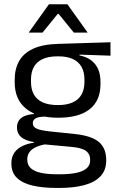

<svg xmlns="http://www.w3.org/2000/svg" viewBox="-20 -705 552 912"><path d="M256.2 -145.8Q156.5 -145.8 103.1 -189.3Q49.8 -232.8 49.8 -314.2V-326.3Q49.8 -376.9 70.5 -414.4Q91.3 -451.9 136.8 -473.2Q182.4 -494.5 256.1 -496.6L504.8 -504.3V-440.5L357.8 -445.6L357.7 -441.8Q392.2 -434.8 414 -417.8Q435.9 -400.9 446.6 -375.3Q457.3 -349.8 457.3 -315.9V-305.2Q457.3 -227.3 406.4 -186.6Q355.4 -145.8 256.2 -145.8ZM252.6 122.9H264.2Q309.2 122.9 341.3 116.3Q373.3 109.7 390.8 95.1Q408.3 80.6 408.3 56.3V54.7Q408.3 26.5 388.2 11.7Q368.1 -3.1 319.2 -7.3L181.1 -20.1L203.9 -21Q176 -16.8 154.7 -7.9Q133.5 0.9 121.5 15.6Q109.5 30.3 109.5 52.4V53.5Q109.5 79.2 126.9 94.6Q144.3 109.9 176.4 116.4Q208.6 122.9 252.6 122.9ZM247.9 187.7Q182.2 187.7 134.2 176.4Q86.3 165 60.2 139.7Q34.1 114.4 34.1 72.2V70.2Q34.1 40.2 48.3 20.1Q62.5 0.1 86.9 -11.5Q111.2 -23.2 140.9 -27L140.6 -30.2Q99.5 -37.1 80.1 -54.2Q60.6 -71.3 60.6 -99V-99.5Q60.6 -118.3 69.2 -131.8Q77.8 -145.3 95.7 -153.3Q113.6 -161.3 141 -163.3V-173.3L233.8 -150L196.1 -151.2Q161.9 -150.7 148.9 -142.7Q135.8 -134.8 135.8 -119.7V-119.2Q135.8 -102.4 154.3 -93.9Q172.8 -85.4 217.6 -80.7L335.8 -68.4Q413.5 -60.3 449 -31.1Q484.5 -1.9 484.5 55.2V57.6Q484.5 103.2 457.5 132Q430.6 160.8 380.9 174.2Q331.3 187.7 262.6 187.7ZM255.1 -205.9Q296.8 -205.9 324.7 -218.3Q352.7 -230.7 366.9 -255.4Q381.1 -280.1 381.1 -315.8V-328Q381.1 -363.2 367.2 -387.5Q353.3 -411.9 325.9 -424.6Q298.5 -437.4 257.1 -437.4H254.1Q209 -437.4 180.9 -423.7Q152.7 -410 139.9 -385.3Q127.2 -360.6 127.2 -327.4V-316.1Q127.2 -280.2 141.3 -255.5Q155.4 -230.8 183.9 -218.3Q212.3 -205.9 255.1 -205.9ZM212.5 -684.7H300.2L395.6 -551.3V-550H330.9L258.2 -639.3H254.5L181.8 -550H117.1V-551.3Z"/></svg>

Font: Anek Latin Medium
Style: Regular
Weight: 500
Designer: Yesha Goshar
Foundry: Ek Type
Version: Version 1.003